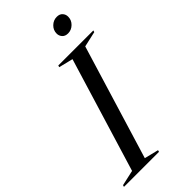

<svg xmlns="http://www.w3.org/2000/svg" viewBox="-318 -973 1038 1038"><g transform="rotate(-45 201.5 -453.5)"><path d="M252.5 -685 171 -705 174 -715H442L439 -705L350 -685L150.5 -30L231.5 -10L229 0H-39L-36 -10L53 -30ZM334.5 -800Q312.5 -800 301 -813Q289.5 -826 289.5 -843Q289.5 -869.5 308.8 -888.2Q328 -907 354 -907Q376 -907 387.2 -894.2Q398.5 -881.5 398.5 -864Q398.5 -837.5 379.2 -818.8Q360 -800 334.5 -800Z"/></g></svg>

Font: Newsreader Display
Style: Italic
Weight: 400
Italic angle: -17°
Designer: Hugues Gentile
Foundry: Production Type
Version: Version 1.001